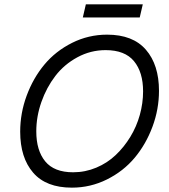

<svg xmlns="http://www.w3.org/2000/svg" viewBox="-20 -861 785 891"><path d="M364.3 -779.8 378.4 -840.8H642.6L628.4 -779.8ZM313.5 9.8Q193.8 9.8 133.8 -59.8Q73.7 -129.4 73.7 -250Q73.7 -335.9 103.8 -417.2Q133.8 -498.5 186 -561.3Q238.3 -624 314.5 -662.1Q390.6 -700.2 477.1 -700.2Q596.7 -700.2 657.2 -630.1Q717.8 -560.1 717.8 -439.5Q717.8 -354 687.5 -272.7Q657.2 -191.4 605 -128.9Q552.7 -66.4 476.3 -28.3Q399.9 9.8 313.5 9.8ZM319.3 -61.5Q375.5 -61.5 426.8 -83Q478 -104.5 516.8 -141.4Q555.7 -178.2 584.7 -225.8Q613.8 -273.4 628.9 -327.9Q644 -382.3 644 -437Q644 -525.9 601.8 -577.1Q559.6 -628.4 470.2 -628.4Q400.4 -628.4 339.1 -595.2Q277.8 -562 236.8 -508.5Q195.8 -455.1 172.1 -387.7Q148.4 -320.3 148.4 -251.5Q148.4 -162.6 189.9 -112.1Q231.4 -61.5 319.3 -61.5Z"/></svg>

Font: HK Grotesk Italic
Style: Regular
Weight: 400
Italic angle: -13°
Designer: Alfredo Marco Pradil and Stefan Peev
Foundry: Hanken Design Co.
Version: Version 1.000;PS 001.000;hotconv 1.0.88;makeotf.lib2.5.64775